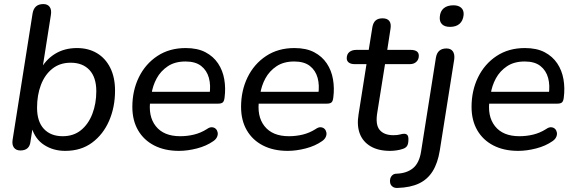

<svg xmlns="http://www.w3.org/2000/svg" viewBox="-20 -732 2827 943"><path d="M300 9Q242 9 197 -20Q152 -49 135 -107L143 -122L130 -39Q128 -16 115.5 -4.5Q103 7 80 7Q59 7 48.5 -7Q38 -21 42 -46L140 -666Q144 -689 157 -700.5Q170 -712 193 -712Q214 -712 224 -698Q234 -684 230 -659L187 -386H176Q203 -438 249.5 -467Q296 -496 358 -496Q414 -496 456 -471Q498 -446 521.5 -399Q545 -352 545 -287Q545 -206 516 -139Q487 -72 432.5 -31.5Q378 9 300 9ZM288 -63Q341 -63 377.5 -92.5Q414 -122 433.5 -172.5Q453 -223 453 -284Q453 -352 419.5 -388Q386 -424 327 -424Q274 -424 237 -394.5Q200 -365 181 -315Q162 -265 162 -203Q162 -135 195.5 -99Q229 -63 288 -63Z M859 9Q789 9 737.5 -17.5Q686 -44 658 -92.5Q630 -141 630 -207Q630 -287 662 -352.5Q694 -418 753 -457Q812 -496 892 -496Q950 -496 989 -475.5Q1028 -455 1051 -420.5Q1074 -386 1081.5 -342.5Q1089 -299 1083 -253Q1081 -235 1074 -229Q1067 -223 1052 -223H701L709 -281H1027L1009 -267Q1016 -313 1006 -349.5Q996 -386 968 -408Q940 -430 891 -430Q839 -430 804 -406.5Q769 -383 749.5 -347Q730 -311 724 -270L719 -245Q706 -162 745 -112.5Q784 -63 865 -63Q900 -63 933 -71Q966 -79 996 -98Q1010 -108 1021.5 -107Q1033 -106 1040 -99Q1047 -92 1049 -81.5Q1051 -71 1046 -59.5Q1041 -48 1028 -39Q994 -15 947.5 -3Q901 9 859 9Z M1393 9Q1323 9 1271.5 -17.5Q1220 -44 1192 -92.5Q1164 -141 1164 -207Q1164 -287 1196 -352.5Q1228 -418 1287 -457Q1346 -496 1426 -496Q1484 -496 1523 -475.5Q1562 -455 1585 -420.5Q1608 -386 1615.5 -342.5Q1623 -299 1617 -253Q1615 -235 1608 -229Q1601 -223 1586 -223H1235L1243 -281H1561L1543 -267Q1550 -313 1540 -349.5Q1530 -386 1502 -408Q1474 -430 1425 -430Q1373 -430 1338 -406.5Q1303 -383 1283.5 -347Q1264 -311 1258 -270L1253 -245Q1240 -162 1279 -112.5Q1318 -63 1399 -63Q1434 -63 1467 -71Q1500 -79 1530 -98Q1544 -108 1555.5 -107Q1567 -106 1574 -99Q1581 -92 1583 -81.5Q1585 -71 1580 -59.5Q1575 -48 1562 -39Q1528 -15 1481.5 -3Q1435 9 1393 9Z M1896 9Q1838 9 1800 -13.5Q1762 -36 1747 -76Q1732 -116 1741 -170L1780 -417H1722Q1704 -417 1693.5 -424.5Q1683 -432 1683 -446Q1683 -466 1696 -476.5Q1709 -487 1730 -487H1791L1809 -599Q1813 -621 1825 -631.5Q1837 -642 1859 -642Q1882 -642 1892 -629Q1902 -616 1898 -591L1882 -487H1997Q2016 -487 2026.5 -480Q2037 -473 2037 -458Q2037 -440 2025 -428.5Q2013 -417 1993 -417H1871L1833 -179Q1823 -119 1845 -93.5Q1867 -68 1912 -68Q1933 -68 1944.5 -71.5Q1956 -75 1965 -75Q1975 -75 1980.5 -69Q1986 -63 1986 -48Q1986 -24 1978.5 -14Q1971 -4 1956 0Q1945 4 1928 6.5Q1911 9 1896 9Z M1933 191Q1918 192 1908.5 185Q1899 178 1896.5 167.5Q1894 157 1896.5 146.5Q1899 136 1907 128.5Q1915 121 1929 121Q1978 119 2008.5 94Q2039 69 2048 13L2121 -449Q2125 -472 2138 -483Q2151 -494 2173 -494Q2194 -494 2204 -480Q2214 -466 2211 -441L2140 7Q2130 69 2105 109Q2080 149 2038 169Q1996 189 1933 191ZM2190 -600Q2164 -600 2151 -613Q2138 -626 2140 -649Q2142 -677 2159.5 -691.5Q2177 -706 2207 -706Q2232 -706 2245.5 -693.5Q2259 -681 2257 -658Q2254 -630 2237 -615Q2220 -600 2190 -600Z M2525 9Q2455 9 2403.5 -17.5Q2352 -44 2324 -92.5Q2296 -141 2296 -207Q2296 -287 2328 -352.5Q2360 -418 2419 -457Q2478 -496 2558 -496Q2616 -496 2655 -475.5Q2694 -455 2717 -420.5Q2740 -386 2747.5 -342.5Q2755 -299 2749 -253Q2747 -235 2740 -229Q2733 -223 2718 -223H2367L2375 -281H2693L2675 -267Q2682 -313 2672 -349.5Q2662 -386 2634 -408Q2606 -430 2557 -430Q2505 -430 2470 -406.5Q2435 -383 2415.5 -347Q2396 -311 2390 -270L2385 -245Q2372 -162 2411 -112.5Q2450 -63 2531 -63Q2566 -63 2599 -71Q2632 -79 2662 -98Q2676 -108 2687.5 -107Q2699 -106 2706 -99Q2713 -92 2715 -81.5Q2717 -71 2712 -59.5Q2707 -48 2694 -39Q2660 -15 2613.5 -3Q2567 9 2525 9Z"/></svg>

Font: Nunito Medium
Style: Italic
Weight: 500
Designer: Vernon Adams
Foundry: Vernon Adams
Version: Version 3.601